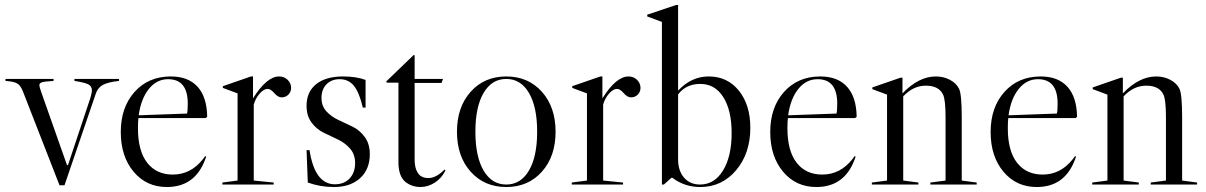

<svg xmlns="http://www.w3.org/2000/svg" viewBox="-20 -741 4843 771"><path d="M239 3H219L72 -374Q63 -397 49.5 -405.5Q36 -414 2 -416V-424H195V-416Q159 -414 148.5 -410.5Q138 -407 138 -399Q138 -393 145 -373L249 -78H253L343 -348Q349 -368 349 -379Q349 -395 334 -402.5Q319 -410 279 -416V-424H458V-416Q412 -411 392 -399.5Q372 -388 364 -363Z M812 -272 806 -267H536Q534 -254 534 -226Q534 -135 571 -87.5Q608 -40 674 -40Q746 -40 795 -102L804 -114L808 -112L804 -101Q763 10 650 10Q568 10 516.5 -51.5Q465 -113 465 -211Q465 -310 520.5 -372Q576 -434 666 -434Q736 -434 773.5 -392.5Q811 -351 812 -272ZM655 -423Q609 -423 577.5 -383.5Q546 -344 537 -278L731 -285Q734 -297 734 -325Q734 -423 655 -423Z M999 -16 1079 -8V0H873V-8L934 -16V-366L875 -388V-395L988 -434H996V-346Q1051 -434 1101 -434Q1121 -434 1135 -420.5Q1149 -407 1149 -388Q1149 -372 1138 -361Q1127 -350 1111 -350Q1096 -350 1081.5 -367Q1067 -384 1055 -384Q1039 -384 1022.5 -365Q1006 -346 999 -321Z M1358 -434Q1411 -434 1448 -420V-309H1437Q1423 -369 1401.5 -396Q1380 -423 1344 -423Q1311 -423 1291 -402.5Q1271 -382 1271 -348Q1271 -315 1291 -293.5Q1311 -272 1339.5 -259Q1368 -246 1396.5 -232Q1425 -218 1445 -190.5Q1465 -163 1465 -122Q1465 -61 1426 -25.5Q1387 10 1321 10Q1266 10 1216 -8L1211 -138H1223Q1244 -1 1325 -1Q1362 -1 1384 -24.5Q1406 -48 1406 -86Q1406 -121 1386 -144Q1366 -167 1337.5 -180.5Q1309 -194 1280 -208Q1251 -222 1231 -249Q1211 -276 1211 -316Q1211 -372 1249.5 -403Q1288 -434 1358 -434Z M1641 -520 1645 -519V-424H1759L1753 -408H1645V-102Q1645 -67 1656 -50Q1668 -26 1701 -26Q1731 -26 1765 -60L1769 -57Q1754 -26 1726.5 -8Q1699 10 1668 10Q1636 10 1611 -8Q1580 -31 1580 -89V-409H1533L1531 -414Z M1870 -372.5Q1925 -434 2013 -434Q2101 -434 2156 -372.5Q2211 -311 2211 -212Q2211 -113 2156 -51.5Q2101 10 2013 10Q1925 10 1870 -51.5Q1815 -113 1815 -212Q1815 -311 1870 -372.5ZM1922 -368Q1889 -312 1889 -212Q1889 -112 1922 -56Q1955 0 2013 0Q2071 0 2104 -56Q2137 -112 2137 -212Q2137 -312 2104 -368Q2071 -424 2013 -424Q1955 -424 1922 -368Z M2402 -16 2482 -8V0H2276V-8L2337 -16V-366L2278 -388V-395L2391 -434H2399V-346Q2454 -434 2504 -434Q2524 -434 2538 -420.5Q2552 -407 2552 -388Q2552 -372 2541 -361Q2530 -350 2514 -350Q2499 -350 2484.5 -367Q2470 -384 2458 -384Q2442 -384 2425.5 -365Q2409 -346 2402 -321Z M2792 10Q2729 10 2680 -27H2676L2646 0H2638V-653L2579 -675V-682L2695 -721H2703V-377Q2756 -434 2826 -434Q2901 -434 2947 -377Q2993 -320 2993 -228Q2993 -125 2936 -57.5Q2879 10 2792 10ZM2791 0Q2849 0 2883.5 -56.5Q2918 -113 2918 -207Q2918 -298 2884.5 -351Q2851 -404 2792 -404Q2735 -404 2703 -362V-101Q2703 -55 2727 -27.5Q2751 0 2791 0Z M3420 -272 3414 -267H3144Q3142 -254 3142 -226Q3142 -135 3179 -87.5Q3216 -40 3282 -40Q3354 -40 3403 -102L3412 -114L3416 -112L3412 -101Q3371 10 3258 10Q3176 10 3124.5 -51.5Q3073 -113 3073 -211Q3073 -310 3128.5 -372Q3184 -434 3274 -434Q3344 -434 3381.5 -392.5Q3419 -351 3420 -272ZM3263 -423Q3217 -423 3185.5 -383.5Q3154 -344 3145 -278L3339 -285Q3342 -297 3342 -325Q3342 -423 3263 -423Z M3607 -16 3668 -8V0H3481V-8L3542 -16V-361L3483 -383V-390L3596 -429H3604V-366Q3669 -434 3738 -434Q3769 -434 3794.5 -420.5Q3820 -407 3831 -385Q3842 -363 3842 -271V-16L3902 -8V0H3716V-8L3777 -16V-271Q3777 -340 3767 -361Q3750 -397 3698 -397Q3647 -397 3607 -354Z M4305 -272 4299 -267H4029Q4027 -254 4027 -226Q4027 -135 4064 -87.5Q4101 -40 4167 -40Q4239 -40 4288 -102L4297 -114L4301 -112L4297 -101Q4256 10 4143 10Q4061 10 4009.5 -51.5Q3958 -113 3958 -211Q3958 -310 4013.5 -372Q4069 -434 4159 -434Q4229 -434 4266.5 -392.5Q4304 -351 4305 -272ZM4148 -423Q4102 -423 4070.5 -383.5Q4039 -344 4030 -278L4224 -285Q4227 -297 4227 -325Q4227 -423 4148 -423Z M4492 -16 4553 -8V0H4366V-8L4427 -16V-361L4368 -383V-390L4481 -429H4489V-366Q4554 -434 4623 -434Q4654 -434 4679.5 -420.5Q4705 -407 4716 -385Q4727 -363 4727 -271V-16L4787 -8V0H4601V-8L4662 -16V-271Q4662 -340 4652 -361Q4635 -397 4583 -397Q4532 -397 4492 -354Z"/></svg>

Font: Libre Caslon Display
Style: Regular
Weight: 400
Designer: Pablo Impallari, Rodrigo Fuenzalida
Foundry: Pablo Impallari, Rodrigo Fuenzalida
Version: Version 1.002